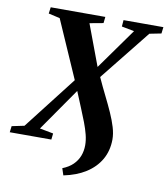

<svg xmlns="http://www.w3.org/2000/svg" viewBox="-126 -825 957 1096"><g transform="rotate(10 352.0 -277.0)"><path d="M316 189.5 303 150Q340 135.5 363.2 112.8Q386.5 90 397.8 61Q409 32 409 -1.5Q409 -30.5 401 -62.2Q393 -94 379.2 -130.2Q365.5 -166.5 347.8 -208.5Q330 -250.5 310.5 -299L138 -51L217 -36L213 0H-28L-23.5 -36L48.5 -51L286 -357L139.5 -691L73.5 -706L78.5 -743H395L391 -706.5L312 -692L401 -454L570.5 -691.5L497.5 -705.5L500.5 -743H731.5L727 -705.5L659 -692L425.5 -400Q449.5 -347 473 -300Q496.5 -253 515.2 -211Q534 -169 545.2 -131.5Q556.5 -94 556.5 -60.5Q556 5 526.8 55.8Q497.5 106.5 444 140.5Q390.5 174.5 316 189.5Z"/></g></svg>

Font: Merriweather 72pt ExtraBold
Style: Italic
Weight: 800
Italic angle: -7.8°
Version: Version 2.101